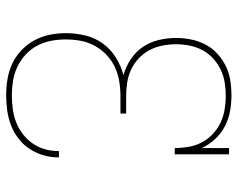

<svg xmlns="http://www.w3.org/2000/svg" viewBox="-96 -688 791 640"><g transform="rotate(90 300.0 -367.5)"><path d="M297 8Q270 8 243 3.5Q216 -1 191.5 -12.5Q167 -24 147 -43Q127 -62 114 -86Q101 -110 95.5 -136.5Q90 -163 90 -191Q90 -223 97.5 -255Q105 -287 124 -313.5Q143 -340 171 -357.5Q199 -375 230 -383Q202 -391 177.5 -407Q153 -423 136.5 -447Q120 -471 113 -500Q106 -529 106 -558Q106 -583 111 -608Q116 -633 127.5 -655.5Q139 -678 158 -695.5Q177 -713 199.5 -724Q222 -735 247 -739Q272 -743 298 -743Q298 -743 298 -743Q298 -743 298 -743Q298 -743 298 -743Q298 -743 298 -743Q325 -743 351.5 -738Q378 -733 401.5 -720.5Q425 -708 443.5 -688Q462 -668 473 -644V-735H494V-554H473Q473 -577 469 -600Q465 -623 454.5 -643.5Q444 -664 427 -680Q410 -696 389.5 -706Q369 -716 346 -720Q323 -724 300 -724Q300 -724 300 -724Q300 -724 300 -724Q277 -724 254.5 -720.5Q232 -717 211.5 -707Q191 -697 174 -681.5Q157 -666 146.5 -646Q136 -626 131.5 -603.5Q127 -581 127 -558Q127 -535 131.5 -512.5Q136 -490 146.5 -470Q157 -450 174 -434Q191 -418 211.5 -408.5Q232 -399 254.5 -395.5Q277 -392 300 -392H358V-373H300Q275 -373 250.5 -369Q226 -365 203.5 -354.5Q181 -344 162.5 -326.5Q144 -309 132 -287Q120 -265 115.5 -240.5Q111 -216 111 -191Q111 -166 115.5 -142Q120 -118 131.5 -96Q143 -74 161.5 -57Q180 -40 202 -29.5Q224 -19 248.5 -15Q273 -11 297 -11Q320 -11 342.5 -14Q365 -17 386 -25Q407 -33 425.5 -47Q444 -61 457 -79.5Q470 -98 476.5 -120Q483 -142 483 -165Q483 -166 483 -166.5Q483 -167 483 -168H504Q504 -167 504 -166Q504 -165 504 -165Q504 -139 496.5 -114.5Q489 -90 475 -69Q461 -48 440.5 -32.5Q420 -17 396.5 -8Q373 1 347.5 4.5Q322 8 297 8Z"/></g></svg>

Font: Iosevka Curly Slab ThEx
Style: Regular
Weight: 100
Width: 7
Monospace: yes
Designer: Belleve Invis
Foundry: Belleve Invis
Version: Version 11.1.0; ttfautohint (v1.8.3)